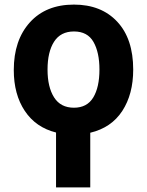

<svg xmlns="http://www.w3.org/2000/svg" viewBox="-20 -576 640 836"><path d="M373 240V2Q465 -20 512.5 -93Q560 -166 560 -273Q560 -407 490.5 -481.5Q421 -556 302 -556Q180 -556 110 -478.5Q40 -401 40 -271Q40 -165 88 -93Q136 -21 224 1V240ZM187 -273Q187 -350 215.5 -394.5Q244 -439 302 -439Q361 -439 387 -393.5Q413 -348 413 -273Q413 -196 386 -151.5Q359 -107 302 -107Q244 -107 215.5 -152Q187 -197 187 -273Z"/></svg>

Font: Noto Sans Mono UI
Style: Bold
Weight: 700
Designer: Monotype Design team
Foundry: Monotype Imaging Inc.
Version: 1.000